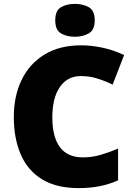

<svg xmlns="http://www.w3.org/2000/svg" viewBox="-20 -957 689 987"><path d="M395 -566Q327 -566 288 -510Q249 -454 249 -354Q249 -253 288 -200.5Q327 -148 406 -148Q453 -148 497.5 -161Q542 -174 587 -193V-30Q540 -9 490.5 0.5Q441 10 385 10Q269 10 195 -36Q121 -82 86 -164.5Q51 -247 51 -355Q51 -463 91 -546Q131 -629 208.5 -676.5Q286 -724 397 -724Q449 -724 506 -712Q563 -700 618 -674L559 -522Q520 -541 480 -553.5Q440 -566 395 -566ZM365 -937Q406 -937 436.5 -920Q467 -903 467 -852Q467 -803 436.5 -785.5Q406 -768 365 -768Q323 -768 293.5 -785.5Q264 -803 264 -852Q264 -903 293.5 -920Q323 -937 365 -937Z"/></svg>

Font: Noto Sans Lao Black
Style: Regular
Weight: 900
Designer: Monotype Design Team
Foundry: Monotype Imaging Inc.
Version: Version 2.003; ttfautohint (v1.8.4.7-5d5b)